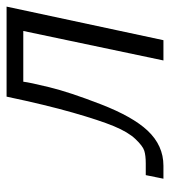

<svg xmlns="http://www.w3.org/2000/svg" viewBox="13 -525 512 578"><g transform="rotate(-90 269.0 -236.0)"><path d="M20 0 30.8 -53.2H65.9Q89.8 -53.2 104 -57.6Q118.2 -62 139.2 -84Q160.2 -106 178 -148.9Q195.8 -191.9 219 -272.9Q242.2 -354 267.1 -472.2H538.1L437 0H376L464.8 -421.9H312Q310.1 -403.8 295.4 -343.5Q280.8 -283.2 243.9 -188Q207 -92.8 165 -47.9Q120.1 0 59.1 0Z"/></g></svg>

Font: CMU Bright
Style: Oblique
Weight: 500
Italic angle: -12°
Version: Version 0.7.0